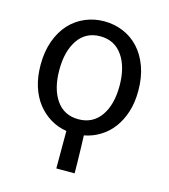

<svg xmlns="http://www.w3.org/2000/svg" viewBox="-103 -580 741 841"><g transform="rotate(15 267.5 -159.5)"><path d="M267 -54Q332 -54 368 -105Q404 -156 404 -242Q404 -327 368 -378.5Q332 -430 267 -430Q202 -430 166.5 -378.5Q131 -327 131 -242Q131 -156 166.5 -105Q202 -54 267 -54ZM230 179V9Q191 3 157.5 -17Q124 -37 99 -68.5Q74 -100 60 -144Q46 -188 46 -242Q46 -303 63.5 -351Q81 -399 111 -431.5Q141 -464 181.5 -481Q222 -498 267 -498Q313 -498 353.5 -481Q394 -464 424 -431.5Q454 -399 471.5 -351Q489 -303 489 -242Q489 -188 475 -145Q461 -102 437 -70.5Q413 -39 380 -19Q347 1 309 8Q310 31 310.5 51Q311 71 311.5 90.5Q312 110 312.5 131.5Q313 153 313 179Z"/></g></svg>

Font: Source Sans Pro
Style: Regular
Weight: 400
Designer: Paul D. Hunt
Foundry: Adobe Systems Incorporated
Version: Version 2.021;PS 2.000;hotconv 1.0.86;makeotf.lib2.5.63406